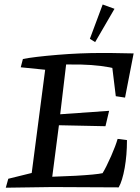

<svg xmlns="http://www.w3.org/2000/svg" viewBox="-20 -851 636 872"><path d="M500 -811 412.1 -659.7 388.2 -674.8 446.3 -830.6ZM519 0Q249.5 -1.5 217.3 -1.5L6.3 1.5L17.6 -39.1L124 -65.4L185.1 -534.2L74.2 -545.4L84 -583Q131.8 -592.8 243.2 -602.1Q343.3 -610.4 441.9 -610.4H477.5L586.9 -608.4L547.9 -407.7L505.9 -414.1L490.2 -542.5L476.6 -545.4Q401.4 -559.6 296.4 -558.1H280.3L253.4 -332L475.6 -347.7L459 -277.8L247.6 -282.2L217.3 -48.3L323.2 -52.7Q417.5 -58.1 445.8 -64.5Q461.4 -89.4 484.9 -142.6Q505.4 -189.5 514.2 -220.2L556.6 -214.8V-211.9Q556.6 -147.5 546.4 -88.9Q535.6 -28.8 519 0Z"/></svg>

Font: Neuton Cursive
Style: Regular
Weight: 500
Designer: Brian M Zick
Version: Version 1.43